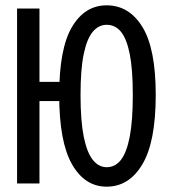

<svg xmlns="http://www.w3.org/2000/svg" viewBox="-20 -688 640 720"><path d="M44 0V-656H128V-381H248V-309H128V0ZM380 12Q298 12 250 -72Q202 -156 202 -332Q202 -506 250 -587Q298 -668 380 -668Q464 -668 514 -587Q564 -506 564 -332Q564 -156 514 -72Q464 12 380 12ZM380 -61Q412 -61 433.5 -88.5Q455 -116 466.5 -175.5Q478 -235 478 -332Q478 -428 466.5 -485.5Q455 -543 433.5 -569Q412 -595 380 -595Q350 -595 328 -569Q306 -543 294 -485.5Q282 -428 282 -332Q282 -235 294 -175.5Q306 -116 328 -88.5Q350 -61 380 -61Z"/></svg>

Font: Source Code Variable
Style: Regular
Weight: 400
Monospace: yes
Designer: Paul D. Hunt, Teo Tuominen
Foundry: Adobe Systems Incorporated
Version: Version 1.010;hotconv 1.0.106;makeotfexe 2.5.65593